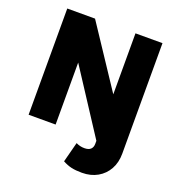

<svg xmlns="http://www.w3.org/2000/svg" viewBox="-160 -832 1106 1189"><g transform="rotate(20 393.0 -237.5)"><path d="M538 22 257.5 -408.5V0H79.5V-700H262.5L538 -284.5ZM512 225Q470.5 225 442.2 218.5Q414 212 384.5 196L419 63.5Q432.5 70 445.8 73.2Q459 76.5 474.5 76.5Q502.5 76.5 515.8 63.5Q529 50.5 529 28.5V-700H707V28Q707 86.5 682.5 130.8Q658 175 614 200Q570 225 512 225Z"/></g></svg>

Font: Geologica Roman ExtraBold
Style: Regular
Weight: 800
Designer: Sindre Bremnes, Frode Helland
Foundry: Monokrom Skriftforlag AS
Version: Version 1.010;gftools[0.9.28]